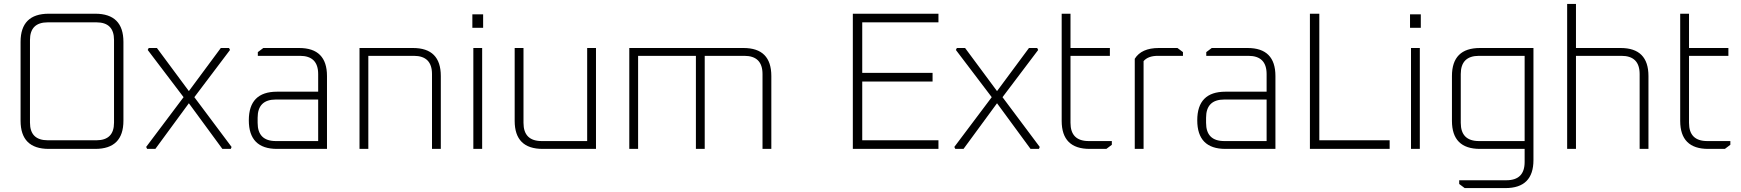

<svg xmlns="http://www.w3.org/2000/svg" viewBox="-20 -760 8888 980"><path d="M85 -144V-546Q85 -690 229 -690H466Q610 -690 610 -546V-144Q610 0 466 0H229Q85 0 85 -144ZM133 -134Q133 -44 224 -44H472Q562 -44 562 -134V-556Q562 -646 472 -646H224Q133 -646 133 -556Z M726 -10 917 -264 734 -505 739 -515H781L944 -295L1107 -515H1149L1154 -505L972 -264L1162 -10L1158 0H1115L944 -233L773 0H731Z M1394 0Q1250 0 1250 -146Q1250 -292 1394 -292H1604V-382Q1604 -475 1511 -475H1296V-494L1324 -515H1507Q1649 -515 1649 -372V0ZM1295 -133Q1295 -40 1388 -40H1604V-252H1388Q1295 -252 1295 -159Z M1815 0V-515H2088Q2230 -515 2230 -372V0H2185V-382Q2185 -475 2092 -475H1860V0Z M2391 -618V-687H2446V-618ZM2396 0V-515H2441V0Z M2607 -143V-515H2652V-133Q2652 -40 2745 -40H2977V-515H3022V0H2750Q2607 0 2607 -143Z M3192 0V-515H3775Q3917 -515 3917 -372V0H3872V-382Q3872 -475 3779 -475H3577V0H3532V-475H3237V0Z M4333 0V-690H4770V-646H4381V-388H4740V-344H4381V-44H4770V0Z M4851 -10 5042 -264 4859 -505 4864 -515H4906L5069 -295L5232 -515H5274L5279 -505L5097 -264L5287 -10L5283 0H5240L5069 -233L4898 0H4856Z M5399 -143V-690H5444V-515H5645V-475H5444V-133Q5444 -40 5537 -40H5655V-21L5627 0H5542Q5399 0 5399 -143Z M5772 0V-460Q5806 -515 5895 -515H5990L6018 -494V-475H5890Q5840 -475 5817 -448V0Z M6235 0Q6091 0 6091 -146Q6091 -292 6235 -292H6445V-382Q6445 -475 6352 -475H6137V-494L6165 -515H6348Q6490 -515 6490 -372V0ZM6136 -133Q6136 -40 6229 -40H6445V-252H6229Q6136 -252 6136 -159Z M6666 0V-690H6714V-44H7073V0Z M7177 -618V-687H7232V-618ZM7182 0V-515H7227V0Z M7391 -143V-372Q7391 -515 7534 -515H7807V57Q7807 200 7664 200H7456L7428 179V160H7669Q7762 160 7762 67V0H7534Q7391 0 7391 -143ZM7436 -133Q7436 -40 7529 -40H7762V-475H7529Q7436 -475 7436 -382Z M7979 0V-740H8024V-515H8252Q8394 -515 8394 -372V0H8349V-382Q8349 -475 8256 -475H8024V0Z M8556 -143V-690H8601V-515H8802V-475H8601V-133Q8601 -40 8694 -40H8812V-21L8784 0H8699Q8556 0 8556 -143Z"/></svg>

Font: Oxanium ExtraLight
Style: Regular
Weight: 200
Designer: Severin Meyer
Version: Version 2.000